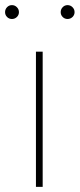

<svg xmlns="http://www.w3.org/2000/svg" viewBox="-52 -730 311 750"><path d="M114.7 0H88.4V-528.3H114.7ZM-32.2 -682.6Q-32.2 -693.8 -24.4 -701.9Q-16.6 -710 -5.4 -710Q5.9 -710 13.9 -701.9Q22 -693.8 22 -682.6Q22 -671.4 13.9 -663.6Q5.9 -655.8 -5.4 -655.8Q-16.6 -655.8 -24.4 -663.6Q-32.2 -671.4 -32.2 -682.6ZM185.1 -682.6Q185.1 -693.8 192.9 -701.9Q200.7 -710 211.9 -710Q223.1 -710 231.2 -701.9Q239.3 -693.8 239.3 -682.6Q239.3 -671.4 231.2 -663.6Q223.1 -655.8 211.9 -655.8Q200.7 -655.8 192.9 -663.6Q185.1 -671.4 185.1 -682.6Z"/></svg>

Font: TypoPRO Roboto
Style: Regular
Weight: 250
Designer: Google
Version: Version 2.136; 2016